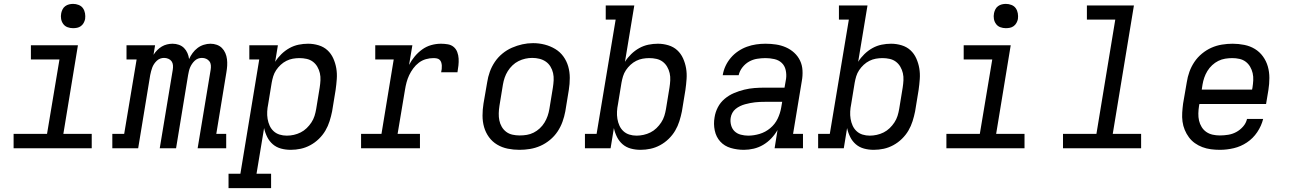

<svg xmlns="http://www.w3.org/2000/svg" viewBox="-20 -763 6640 988"><path d="M50 0V-74H222L286 -457H139V-530H381L306 -74H452V0ZM356 -618Q341 -618 327.5 -623Q314 -628 305.5 -639.5Q297 -651 294.5 -665.5Q292 -680 295 -695Q297 -705 302 -715Q307 -725 316 -731.5Q325 -738 335.5 -740.5Q346 -743 356 -743Q371 -743 385 -737.5Q399 -732 407 -720.5Q415 -709 417.5 -694.5Q420 -680 418 -665Q416 -655 410.5 -645Q405 -635 396 -628.5Q387 -622 376.5 -620Q366 -618 356 -618Z M558 0V-74H619L683 -457H631V-530H778L770 -481Q778 -494 789 -505Q800 -516 812.5 -523.5Q825 -531 839.5 -534.5Q854 -538 868 -538Q885 -538 900.5 -532.5Q916 -527 927 -516Q938 -505 944.5 -490Q951 -475 953 -459Q960 -475 971 -490Q982 -505 996.5 -516Q1011 -527 1028.5 -532.5Q1046 -538 1063 -538Q1080 -538 1095.5 -532.5Q1111 -527 1122 -516Q1133 -505 1139.5 -490Q1146 -475 1148 -458.5Q1150 -442 1149 -425Q1148 -408 1145 -391L1093 -74H1144V0H997L1064 -404Q1066 -416 1065 -427.5Q1064 -439 1057.5 -447.5Q1051 -456 1041 -460.5Q1031 -465 1019 -465Q1009 -465 999.5 -461.5Q990 -458 982 -450.5Q974 -443 968 -434Q962 -425 958 -415.5Q954 -406 952 -396.5Q950 -387 948 -377L886 0H802L869 -404Q871 -416 870 -427.5Q869 -439 863 -447.5Q857 -456 846.5 -460.5Q836 -465 824 -465Q814 -465 804.5 -461.5Q795 -458 787 -450.5Q779 -443 773 -434Q767 -425 763.5 -415.5Q760 -406 757.5 -396.5Q755 -387 753 -377L691 0Z M1156 205V131H1217L1314 -457H1263V-530H1410L1396 -445Q1409 -466 1428 -484.5Q1447 -503 1469.5 -515.5Q1492 -528 1516.5 -533Q1541 -538 1565 -538Q1565 -538 1565 -538Q1565 -538 1566 -538Q1593 -538 1619.5 -530Q1646 -522 1665 -504.5Q1684 -487 1695 -462.5Q1706 -438 1710.5 -411.5Q1715 -385 1713 -356.5Q1711 -328 1707 -300L1689 -190Q1684 -165 1676 -139.5Q1668 -114 1654.5 -91Q1641 -68 1621 -48.5Q1601 -29 1577 -16Q1553 -3 1527.5 2.5Q1502 8 1476 8Q1450 8 1426 1.5Q1402 -5 1384 -20.5Q1366 -36 1355 -58Q1344 -80 1339 -104L1300 131H1375V205ZM1456 -65Q1474 -65 1492 -69Q1510 -73 1527 -81.5Q1544 -90 1558 -103.5Q1572 -117 1582.5 -133Q1593 -149 1598.5 -166.5Q1604 -184 1607 -202L1625 -312Q1628 -331 1629 -350Q1630 -369 1626 -386.5Q1622 -404 1613 -419.5Q1604 -435 1590 -445.5Q1576 -456 1558 -460Q1540 -464 1521 -464Q1504 -464 1487 -461Q1470 -458 1454 -450Q1438 -442 1424.5 -429.5Q1411 -417 1401 -402Q1391 -387 1386 -370.5Q1381 -354 1378 -337L1360 -227Q1356 -208 1355 -189Q1354 -170 1357 -151.5Q1360 -133 1367.5 -116.5Q1375 -100 1388 -88Q1401 -76 1418.5 -70.5Q1436 -65 1456 -65Z M1838 0V-74H1943L2006 -457H1911V-530H2102L2085 -429Q2097 -452 2114 -472.5Q2131 -493 2152.5 -508.5Q2174 -524 2199 -531Q2224 -538 2249 -538Q2267 -538 2284.5 -535Q2302 -532 2314.5 -521.5Q2327 -511 2333 -495Q2339 -479 2340 -461.5Q2341 -444 2339 -426Q2337 -408 2334 -391H2250Q2252 -399 2253 -408Q2254 -417 2253.5 -425.5Q2253 -434 2250.5 -442Q2248 -450 2242 -455.5Q2236 -461 2227.5 -462.5Q2219 -464 2210 -464Q2191 -464 2171.5 -458.5Q2152 -453 2135.5 -440.5Q2119 -428 2106.5 -411Q2094 -394 2085.5 -376Q2077 -358 2072 -339Q2067 -320 2064 -301L2026 -74H2141V0Z M2653 8Q2622 8 2592.5 2Q2563 -4 2538 -19Q2513 -34 2496 -57.5Q2479 -81 2471 -109Q2463 -137 2463 -168Q2463 -199 2468 -230L2487 -340Q2491 -367 2500.5 -393.5Q2510 -420 2526 -444Q2542 -468 2565 -487Q2588 -506 2614.5 -517.5Q2641 -529 2668 -535Q2695 -541 2723 -541Q2754 -541 2783 -533.5Q2812 -526 2837 -511Q2862 -496 2879 -472.5Q2896 -449 2904 -421Q2912 -393 2912 -362Q2912 -331 2907 -300L2889 -190Q2884 -163 2874.5 -136.5Q2865 -110 2849 -86Q2833 -62 2810 -43Q2787 -24 2761 -12.5Q2735 -1 2707.5 3.5Q2680 8 2653 8ZM2654 -66Q2673 -66 2691 -69Q2709 -72 2726 -80.5Q2743 -89 2757.5 -102.5Q2772 -116 2782 -132.5Q2792 -149 2798 -166.5Q2804 -184 2807 -202L2825 -312Q2828 -331 2829 -350Q2830 -369 2826 -387Q2822 -405 2812.5 -420.5Q2803 -436 2788.5 -446Q2774 -456 2756 -460.5Q2738 -465 2719 -465Q2701 -465 2683 -461Q2665 -457 2648 -448.5Q2631 -440 2617 -426.5Q2603 -413 2593 -397Q2583 -381 2577 -363.5Q2571 -346 2568 -328L2550 -218Q2547 -199 2546.5 -180Q2546 -161 2549.5 -143.5Q2553 -126 2562 -110.5Q2571 -95 2585 -84.5Q2599 -74 2617 -70Q2635 -66 2654 -66Z M3276 8Q3250 8 3226 1.5Q3202 -5 3184 -20.5Q3166 -36 3155 -58Q3144 -80 3139 -104L3122 0H2990V-74H3050L3148 -662H3097V-735H3244L3196 -445Q3209 -466 3228 -484.5Q3247 -503 3269.5 -515.5Q3292 -528 3316.5 -533Q3341 -538 3365 -538Q3365 -538 3365 -538Q3365 -538 3366 -538Q3393 -538 3419.5 -530Q3446 -522 3465 -504.5Q3484 -487 3495 -462.5Q3506 -438 3510.5 -411.5Q3515 -385 3513 -356.5Q3511 -328 3507 -300L3489 -190Q3484 -165 3476 -139.5Q3468 -114 3454.5 -91Q3441 -68 3421 -48.5Q3401 -29 3377 -16Q3353 -3 3327.5 2.5Q3302 8 3276 8ZM3256 -65Q3273 -65 3291.5 -69Q3310 -73 3327 -81.5Q3344 -90 3358 -103.5Q3372 -117 3382.5 -133Q3393 -149 3398.5 -166.5Q3404 -184 3407 -202L3425 -312Q3428 -331 3429 -350Q3430 -369 3426 -386.5Q3422 -404 3413 -419.5Q3404 -435 3390 -445.5Q3376 -456 3358 -460Q3340 -464 3321 -464Q3304 -464 3287 -461Q3270 -458 3254 -450Q3238 -442 3224.5 -429.5Q3211 -417 3201 -402Q3191 -387 3186 -370.5Q3181 -354 3178 -337L3160 -227Q3156 -208 3155 -189Q3154 -170 3157 -151.5Q3160 -133 3167.5 -116.5Q3175 -100 3188 -88Q3201 -76 3218.5 -70.5Q3236 -65 3256 -65Z M3808 8Q3773 8 3740.5 -1.5Q3708 -11 3686.5 -34.5Q3665 -58 3658 -91.5Q3651 -125 3657 -159Q3661 -186 3674 -211Q3687 -236 3709 -254.5Q3731 -273 3757 -284Q3783 -295 3809.5 -301.5Q3836 -308 3862.5 -310Q3889 -312 3916 -312H4017L4025 -358Q4028 -380 4023 -402.5Q4018 -425 4002.5 -439.5Q3987 -454 3964.5 -459Q3942 -464 3919 -464Q3898 -464 3876 -460.5Q3854 -457 3834.5 -446Q3815 -435 3800.5 -416.5Q3786 -398 3781 -376H3699Q3703 -401 3713.5 -423.5Q3724 -446 3740.5 -465.5Q3757 -485 3778.5 -499.5Q3800 -514 3823.5 -522.5Q3847 -531 3871 -534.5Q3895 -538 3919 -538Q3947 -538 3973.5 -534Q4000 -530 4024 -519.5Q4048 -509 4067 -491.5Q4086 -474 4097 -451Q4108 -428 4109.5 -400.5Q4111 -373 4106 -346L4061 -74H4112V0H3966L3981 -94Q3968 -71 3949 -51Q3930 -31 3907 -17.5Q3884 -4 3858.5 2Q3833 8 3808 8ZM3830 -65Q3859 -65 3889 -74Q3919 -83 3943.5 -103.5Q3968 -124 3981.5 -152Q3995 -180 4000 -210L4005 -239H3916Q3903 -239 3890.5 -238.5Q3878 -238 3865 -236.5Q3852 -235 3839.5 -232.5Q3827 -230 3814 -226.5Q3801 -223 3788.5 -217Q3776 -211 3765.5 -202.5Q3755 -194 3748.5 -182Q3742 -170 3740 -157Q3737 -138 3742 -119Q3747 -100 3760 -87.5Q3773 -75 3792 -70Q3811 -65 3830 -65Z M4476 8Q4450 8 4426 1.5Q4402 -5 4384 -20.5Q4366 -36 4355 -58Q4344 -80 4339 -104L4322 0H4190V-74H4250L4348 -662H4297V-735H4444L4396 -445Q4409 -466 4428 -484.5Q4447 -503 4469.5 -515.5Q4492 -528 4516.5 -533Q4541 -538 4565 -538Q4565 -538 4565 -538Q4565 -538 4566 -538Q4593 -538 4619.5 -530Q4646 -522 4665 -504.5Q4684 -487 4695 -462.5Q4706 -438 4710.5 -411.5Q4715 -385 4713 -356.5Q4711 -328 4707 -300L4689 -190Q4684 -165 4676 -139.5Q4668 -114 4654.5 -91Q4641 -68 4621 -48.5Q4601 -29 4577 -16Q4553 -3 4527.5 2.5Q4502 8 4476 8ZM4456 -65Q4473 -65 4491.5 -69Q4510 -73 4527 -81.5Q4544 -90 4558 -103.5Q4572 -117 4582.5 -133Q4593 -149 4598.5 -166.5Q4604 -184 4607 -202L4625 -312Q4628 -331 4629 -350Q4630 -369 4626 -386.5Q4622 -404 4613 -419.5Q4604 -435 4590 -445.5Q4576 -456 4558 -460Q4540 -464 4521 -464Q4504 -464 4487 -461Q4470 -458 4454 -450Q4438 -442 4424.5 -429.5Q4411 -417 4401 -402Q4391 -387 4386 -370.5Q4381 -354 4378 -337L4360 -227Q4356 -208 4355 -189Q4354 -170 4357 -151.5Q4360 -133 4367.5 -116.5Q4375 -100 4388 -88Q4401 -76 4418.5 -70.5Q4436 -65 4456 -65Z M4850 0V-74H5022L5086 -457H4939V-530H5181L5106 -74H5252V0ZM5156 -618Q5141 -618 5127.5 -623Q5114 -628 5105.5 -639.5Q5097 -651 5094.5 -665.5Q5092 -680 5095 -695Q5097 -705 5102 -715Q5107 -725 5116 -731.5Q5125 -738 5135.5 -740.5Q5146 -743 5156 -743Q5171 -743 5185 -737.5Q5199 -732 5207 -720.5Q5215 -709 5217.5 -694.5Q5220 -680 5218 -665Q5216 -655 5210.5 -645Q5205 -635 5196 -628.5Q5187 -622 5176.5 -620Q5166 -618 5156 -618Z M5450 0V-74H5622L5719 -662H5573V-735H5815L5706 -74H5852V0Z M6257 8Q6234 8 6211 5Q6188 2 6167 -6Q6146 -14 6128.5 -26.5Q6111 -39 6098 -56.5Q6085 -74 6076.5 -94.5Q6068 -115 6065 -137.5Q6062 -160 6063.5 -183.5Q6065 -207 6068 -230L6087 -340Q6091 -367 6100.5 -393.5Q6110 -420 6126 -444Q6142 -468 6165 -487Q6188 -506 6214 -517.5Q6240 -529 6268 -533.5Q6296 -538 6323 -538Q6353 -538 6383 -532Q6413 -526 6437.5 -511Q6462 -496 6479 -472.5Q6496 -449 6504 -421Q6512 -393 6512 -362Q6512 -331 6507 -300L6495 -228H6152L6150 -218Q6147 -199 6146.5 -179.5Q6146 -160 6150 -142.5Q6154 -125 6163.5 -109.5Q6173 -94 6187.5 -84Q6202 -74 6220 -70Q6238 -66 6257 -66Q6278 -66 6300 -69.5Q6322 -73 6341.5 -83.5Q6361 -94 6376.5 -111.5Q6392 -129 6397 -151H6480Q6471 -115 6449.5 -83Q6428 -51 6396.5 -30Q6365 -9 6329 -0.5Q6293 8 6257 8ZM6164 -302H6423L6425 -312Q6428 -331 6429 -350Q6430 -369 6426 -386.5Q6422 -404 6413 -419.5Q6404 -435 6390 -445.5Q6376 -456 6358 -460Q6340 -464 6321 -464Q6303 -464 6284.5 -461Q6266 -458 6249 -449.5Q6232 -441 6217.5 -427.5Q6203 -414 6193 -397.5Q6183 -381 6177 -363.5Q6171 -346 6168 -328Z"/></svg>

Font: Iosevka Curly Slab ExObl
Style: Regular
Weight: 400
Width: 7
Italic angle: -9°
Monospace: yes
Designer: Belleve Invis
Foundry: Belleve Invis
Version: Version 11.1.0; ttfautohint (v1.8.3)